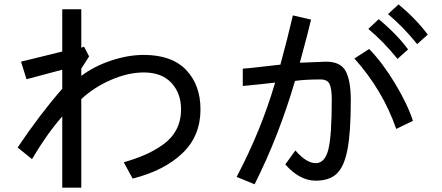

<svg xmlns="http://www.w3.org/2000/svg" viewBox="-20 -824 2040 887"><path d="M355.5 -506.8V-473.6Q416 -518.6 494.1 -544.4Q572.3 -570.3 644.5 -570.3Q773.4 -570.3 839.8 -501Q906.2 -431.6 906.2 -318.4Q906.2 -195.3 821.8 -115.2Q737.3 -35.2 592.8 1L551.8 -74.2Q608.4 -90.8 650.9 -109.4Q693.4 -127.9 733.4 -156.2Q773.4 -184.6 794.9 -225.6Q816.4 -266.6 816.4 -318.4Q816.4 -393.6 771.5 -441.4Q726.6 -489.3 644.5 -489.3Q572.3 -489.3 493.2 -455.1Q414.1 -420.9 355.5 -366.2V43H267.6V-286.1Q196.3 -205.1 127.9 -88.9L61.5 -142.6Q162.1 -293 267.6 -414.1V-502L102.5 -458L77.1 -539.1L267.6 -585.9V-781.2H355.5V-603.5L368.2 -608.4L391.6 -563.5Z M1073.2 -6.8Q1186.5 -221.7 1251 -442.4Q1220.7 -438.5 1170.9 -433.6Q1121.1 -428.7 1101.6 -426.8V-506.8Q1132.8 -508.8 1192.9 -516.1Q1252.9 -523.4 1275.4 -525.4Q1309.6 -651.4 1333 -752.9L1417 -733.4Q1406.2 -684.6 1365.2 -534.2Q1424.8 -537.1 1486.3 -539.1Q1553.7 -539.1 1577.1 -495.1Q1600.6 -451.2 1600.6 -361.3Q1600.6 -212.9 1585.4 -133.8Q1570.3 -54.7 1536.1 -22Q1502 10.7 1438.5 10.7Q1364.3 10.7 1297.9 -64.5L1344.7 -128.9Q1395.5 -70.3 1438.5 -70.3Q1480.5 -70.3 1496.6 -132.3Q1512.7 -194.3 1512.7 -363.3Q1512.7 -415 1502.4 -436Q1492.2 -457 1460.9 -457Q1389.6 -457 1342.8 -450.2Q1268.6 -196.3 1156.2 27.3ZM1617.2 -553.7 1685.5 -597.7Q1747.1 -534.2 1804.7 -439Q1862.3 -343.8 1887.7 -265.6L1810.5 -228.5Q1748 -408.2 1617.2 -553.7ZM1772.5 -758.8 1821.3 -803.7Q1901.4 -737.3 1956.1 -664.1L1907.2 -620.1Q1842.8 -700.2 1772.5 -758.8ZM1681.6 -690.4 1729.5 -735.4Q1812.5 -667 1865.2 -595.7L1816.4 -551.8Q1752 -631.8 1681.6 -690.4Z"/></svg>

Font: Gothic A1 Medium
Style: Regular
Weight: 500
Designer: HanYang I&C Co.,Ltd.
Foundry: HanYang I&C Co.,Ltd.
Version: Version 2.50